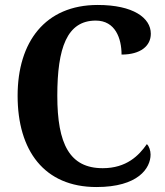

<svg xmlns="http://www.w3.org/2000/svg" viewBox="-20 -744 666 774"><path d="M369 10C537 10 587 -66 587 -121C587 -137 581 -155 572 -163C540 -117 490 -66 394 -66C261 -66 211 -163 211 -358C211 -551 250 -661 366 -661C445 -661 470 -589 470 -524C547 -524 588 -559 588 -608C588 -672 517 -724 374 -724C162 -724 51 -575 51 -358C51 -137 158 10 369 10Z"/></svg>

Font: Noto Serif SemiCondensed
Style: Bold
Weight: 700
Width: 4
Designer: Monotype Design Team
Foundry: Monotype Imaging Inc.
Version: Version 2.015